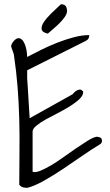

<svg xmlns="http://www.w3.org/2000/svg" viewBox="-20 -892 515 900"><path d="M70.3 -25.4Q70.3 -104.5 71.3 -180.7Q72.3 -256.8 70.3 -332Q68.4 -407.2 62.5 -482.9Q56.6 -558.6 44.9 -636.7Q44.9 -638.7 42.5 -644.5Q40 -650.4 38.1 -656.7Q36.1 -663.1 34.2 -668Q32.2 -672.9 32.2 -674.8Q32.2 -679.7 35.6 -686.5Q39.1 -693.4 44.4 -699.7Q49.8 -706.1 56.6 -710Q63.5 -713.9 70.3 -712.9Q82 -710 89.4 -698.2Q96.7 -686.5 100.6 -672.4Q104.5 -658.2 106 -644.5Q107.4 -630.9 107.4 -625Q136.7 -640.6 173.3 -658.7Q210 -676.8 248.5 -691.9Q287.1 -707 325.7 -717.3Q364.3 -727.5 398.4 -727.5Q398.4 -718.8 395 -711.9Q391.6 -705.1 381.8 -700.2L107.4 -562.5V-524.4Q108.4 -513.7 109.9 -487.3Q111.3 -460.9 113.3 -431.2Q115.2 -401.4 116.7 -374.5Q118.2 -347.7 119.1 -337.9L320.3 -450.2L325.2 -456.1Q330.1 -461.9 337.9 -466.8Q345.7 -471.7 354 -472.2Q362.3 -472.7 370.1 -461.9Q370.1 -444.3 352.5 -427.7Q335 -411.1 308.6 -394.5Q282.2 -377.9 251.5 -362.3Q220.7 -346.7 194.3 -332Q168 -317.4 150.4 -302.7Q132.8 -288.1 132.8 -275.4V-86.9Q145.5 -82 168.5 -91.3Q191.4 -100.6 219.7 -117.2Q248 -133.8 278.3 -155.8Q308.6 -177.7 337.4 -197.3Q366.2 -216.8 391.1 -232.4Q416 -248 432.6 -251Q442.4 -251 450.2 -247.1Q458 -243.2 458 -231.4Q458 -219.7 444.3 -212.9Q410.2 -192.4 365.7 -161.6Q321.3 -130.9 275.4 -100.1Q229.5 -69.3 185.1 -44.4Q140.6 -19.5 108.4 -11.7Q95.7 -11.7 87.9 -13.7Q80.1 -15.6 70.3 -25.4ZM204.1 -734.4Q177.7 -740.2 175.3 -754.9Q172.9 -769.5 185.5 -788.6Q198.2 -807.6 220.7 -829.6Q243.2 -851.6 265.6 -872.1Q282.2 -872.1 288.1 -863.3Q293.9 -854.5 293.9 -842.8V-835.9Q292 -824.2 282.2 -810.5Q272.5 -796.9 258.8 -783.2Q245.1 -769.5 230 -756.8Q214.8 -744.1 204.1 -734.4Z"/></svg>

Font: Shadows Into Light
Style: Regular
Weight: 400
Designer: Kimberly Geswein
Foundry: Kimberly Geswein
Version: Version 001.000